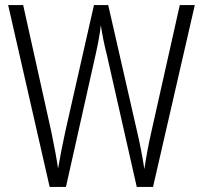

<svg xmlns="http://www.w3.org/2000/svg" viewBox="-20 -734 797 754"><path d="M581 0H517L400 -517Q384 -580 376 -635Q371 -589 356 -522L239 0H175L12 -714H71L181 -219Q200 -128 208 -72Q220 -142 237 -220L349 -714H405L518 -219Q534 -152 547 -70Q557 -140 575 -219L686 -714H745Z"/></svg>

Font: Noto Sans Display Light Narrow
Style: Regular
Weight: 300
Width: 4
Designer: Monotype Design team
Foundry: Monotype Imaging Inc.
Version: Version 1.000